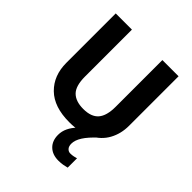

<svg xmlns="http://www.w3.org/2000/svg" viewBox="-255 -870 1266 1266"><g transform="rotate(45 378.0 -237.0)"><path d="M485 100Q485 125 497 138Q509 151 526 151Q542 151 556 148Q570 145 580 142V229Q564 233 546 236.5Q528 240 504 240Q448 240 415 208Q382 176 382 121Q382 87 397 56Q412 25 437 -0.5Q462 -26 492 -43L586 -57Q533 -8 509 30Q485 68 485 100ZM671 -252Q671 -178 638.5 -118.5Q606 -59 540.5 -24.5Q475 10 375 10Q233 10 159 -62.5Q85 -135 85 -254V-714H236V-277Q236 -189 272 -153Q308 -117 379 -117Q453 -117 486.5 -156Q520 -195 520 -278V-714H671Z"/></g></svg>

Font: Noto Sans New Tai Lue
Style: Regular
Weight: 400
Designer: Monotype Design Team
Foundry: Monotype Imaging Inc.
Version: Version 2.003